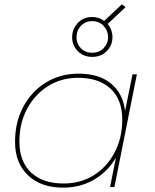

<svg xmlns="http://www.w3.org/2000/svg" viewBox="-20 -858 711 881"><path d="M269 3Q168 3 108.5 -53.5Q49 -110 49 -207Q49 -297 86.5 -367.5Q124 -438 190 -479Q256 -520 341 -520Q434 -520 489 -475Q544 -430 554 -349L588 -517H608L505 0H485L512 -135Q475 -71 412 -34Q349 3 269 3ZM272 -16Q350 -16 410.5 -54Q471 -92 506 -158.5Q541 -225 541 -309Q541 -401 487.5 -451Q434 -501 338 -501Q261 -501 200 -462.5Q139 -424 104 -358Q69 -292 69 -208Q69 -117 122.5 -66.5Q176 -16 272 -16ZM403 -597Q363 -597 337 -623.5Q311 -650 311 -687Q311 -725 337 -752.5Q363 -780 403 -780Q434 -780 458 -762L539 -838L556 -825L474 -748Q496 -721 496 -687Q496 -650 470 -623.5Q444 -597 403 -597ZM403 -616Q435 -616 455.5 -637Q476 -658 476 -687Q476 -717 455.5 -739Q435 -761 403 -761Q372 -761 351.5 -739.5Q331 -718 331 -687Q331 -657 351 -636.5Q371 -616 403 -616Z"/></svg>

Font: Montserrat Thin
Style: Italic
Weight: 100
Italic angle: -11.3°
Designer: Julieta Ulanovsky
Foundry: Julieta Ulanovsky
Version: Version 9.000; ttfautohint (v1.8.4.7-5d5b)